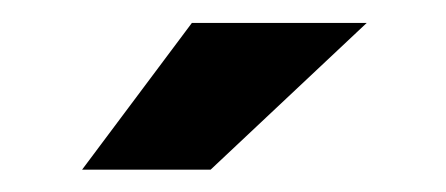

<svg xmlns="http://www.w3.org/2000/svg" viewBox="-20 -742 395 170"><path d="M149.9 -721.7H304.7L166.5 -591.8H52.7Z"/></svg>

Font: Roboto Web
Style: Bold
Weight: 700
Designer: Google
Version: Version 1.200310; 2013